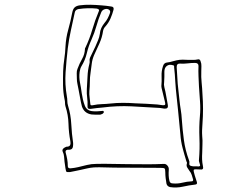

<svg xmlns="http://www.w3.org/2000/svg" viewBox="-20 -786 1040 827"><path d="M258 -89Q257 -100 256 -111.5Q255 -123 250 -133Q246 -142 256 -149Q259 -151 261.5 -152Q264 -153 266 -154Q279 -154 282 -161Q285 -168 283 -178Q276 -215 275 -253Q274 -291 262 -328Q260 -335 260 -343Q260 -351 258 -358Q252 -388 251.5 -418.5Q251 -449 252 -480Q253 -506 257 -532.5Q261 -559 262 -585Q264 -623 274 -658.5Q284 -694 291 -731Q294 -747 301.5 -754Q309 -761 323 -763Q346 -766 369.5 -765.5Q393 -765 416 -763Q427 -762 438 -761Q449 -760 459 -758Q472 -757 469 -744Q464 -725 456 -706.5Q448 -688 434 -672Q426 -664 424 -653Q420 -625 408.5 -599.5Q397 -574 385 -548Q377 -529 375 -510Q373 -491 370 -472Q367 -453 367 -433.5Q367 -414 365 -394Q364 -380 366 -366.5Q368 -353 369 -339Q369 -333 373 -332.5Q377 -332 381 -333Q400 -337 418.5 -337.5Q437 -338 455 -340Q482 -343 509 -343Q536 -343 563 -341Q587 -340 610.5 -339Q634 -338 657 -336Q663 -335 668.5 -334.5Q674 -334 679 -333Q688 -332 690.5 -334.5Q693 -337 691 -345Q687 -361 683.5 -376Q680 -391 676 -407Q676 -409 675.5 -411Q675 -413 675 -415Q677 -436 676 -458Q675 -480 682 -501Q686 -516 701 -517Q711 -518 720.5 -521Q730 -524 740 -526Q753 -529 767 -529Q781 -529 794 -528Q804 -528 813 -528Q822 -528 831 -530Q841 -533 844 -522Q848 -512 847.5 -501Q847 -490 847 -479Q846 -454 848.5 -430Q851 -406 852 -381Q857 -317 852 -252Q851 -239 850.5 -226Q850 -213 851 -199Q853 -181 852 -163.5Q851 -146 851 -128Q850 -114 850.5 -99.5Q851 -85 854 -71Q859 -53 841 -56Q818 -58 815 -55Q812 -52 819 -30Q821 -23 823.5 -16Q826 -9 828 -2Q831 8 821 9Q794 12 767.5 18Q741 24 713 20Q700 17 697 5Q695 -7 693.5 -19Q692 -31 692 -44Q692 -58 688.5 -60.5Q685 -63 671 -63Q622 -63 572.5 -63.5Q523 -64 473 -64Q451 -64 429 -65Q407 -66 385 -65Q370 -64 355 -60.5Q340 -57 326 -54Q316 -52 304.5 -49.5Q293 -47 282 -45Q269 -44 266.5 -46Q264 -48 262 -61Q261 -68 260 -75Q259 -82 258 -89ZM423 -323Q410 -322 397 -320.5Q384 -319 370 -317Q356 -315 357 -328Q358 -347 355.5 -365Q353 -383 354 -402Q356 -429 357 -456.5Q358 -484 365 -511Q367 -518 366 -524.5Q365 -531 368 -538Q374 -550 379.5 -562Q385 -574 391 -586Q397 -600 402.5 -613Q408 -626 410 -640Q411 -654 416.5 -665.5Q422 -677 430 -687Q438 -696 443.5 -706.5Q449 -717 453 -728Q457 -738 451 -743Q443 -750 431.5 -746.5Q420 -743 416 -733Q404 -705 395.5 -674.5Q387 -644 374 -615Q361 -587 354 -557Q347 -527 331 -501Q325 -491 323 -476Q320 -453 324.5 -430.5Q329 -408 332 -385Q334 -372 337 -358.5Q340 -345 345 -332Q353 -309 379 -307Q389 -306 398.5 -306.5Q408 -307 418 -308Q420 -308 423 -308.5Q426 -309 427 -305Q428 -302 426 -300Q424 -298 422 -296Q419 -295 416 -293.5Q413 -292 410 -292Q401 -292 392 -292Q383 -292 374 -293Q343 -298 333 -327Q328 -346 325 -364.5Q322 -383 318 -402Q316 -413 313.5 -424.5Q311 -436 311 -448Q311 -459 310.5 -470Q310 -481 314 -490Q322 -512 333.5 -532Q345 -552 346 -576Q346 -579 348 -581Q366 -619 377.5 -658.5Q389 -698 405 -736Q411 -746 397 -749Q359 -753 318 -747Q304 -744 302 -732Q294 -694 285.5 -656Q277 -618 272 -578Q266 -526 262.5 -474.5Q259 -423 268 -371Q270 -361 270 -351Q270 -341 273 -331Q285 -292 287 -251Q289 -210 295 -170V-162Q295 -152 291 -146.5Q287 -141 276 -141Q270 -142 265.5 -139Q261 -136 263 -128Q267 -114 269.5 -100Q272 -86 272 -71Q272 -60 284 -61Q292 -62 300.5 -63Q309 -64 316 -66Q336 -71 355 -75.5Q374 -80 393 -80Q428 -81 462 -80Q496 -79 530 -79Q568 -79 607 -78.5Q646 -78 685 -80Q694 -81 701 -73Q708 -65 707 -55Q706 -42 706.5 -30Q707 -18 710 -6Q713 4 724 4Q745 6 765 1Q785 -4 806 -5Q812 -5 812 -12Q809 -22 806 -32Q803 -42 796 -50Q791 -57 786.5 -64.5Q782 -72 785 -82Q786 -84 785 -86.5Q784 -89 783 -91Q774 -120 766.5 -148.5Q759 -177 757 -207Q755 -233 752 -258.5Q749 -284 747 -310Q744 -341 740.5 -372Q737 -403 735 -434Q734 -450 733 -465.5Q732 -481 730 -496Q730 -499 730 -501.5Q730 -504 725 -505Q709 -510 698.5 -502Q688 -494 688 -477Q688 -466 688 -455Q688 -444 687 -433Q685 -421 688 -410Q693 -391 696 -372Q699 -353 703 -333Q706 -317 688 -318Q684 -319 679 -319.5Q674 -320 669 -321Q608 -325 546.5 -328Q485 -331 423 -323ZM744 -449Q745 -425 748 -401.5Q751 -378 753 -355Q755 -335 758.5 -314Q762 -293 763 -273Q766 -228 772 -183.5Q778 -139 794 -96Q797 -90 795.5 -81.5Q794 -73 804 -71Q811 -69 819 -69.5Q827 -70 834 -69Q845 -69 841 -78Q840 -83 838 -88Q836 -93 837 -98Q841 -145 839 -192Q837 -239 841 -285Q844 -317 841.5 -349.5Q839 -382 837 -414Q836 -436 835 -458Q834 -480 835 -502Q835 -515 820 -515Q804 -515 788 -513Q772 -511 755 -512Q741 -513 741 -497Q742 -485 742.5 -473Q743 -461 744 -449Z"/></svg>

Font: Rock 3D
Style: Regular
Weight: 400
Version: Version 1.000